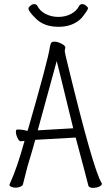

<svg xmlns="http://www.w3.org/2000/svg" viewBox="-20 -908 540 931"><path d="M364 -880Q369 -888 379 -888Q389 -888 398 -880Q407 -872 407 -868Q405 -857 375 -820Q333 -778 264.5 -778Q196 -778 157 -815Q118 -852 118 -867Q118 -872 127 -880Q136 -888 146 -888Q156 -888 161 -880Q173 -855 201 -840.5Q229 -826 263 -826Q297 -826 324.5 -840.5Q352 -855 364 -880ZM347 -241 151 -230Q140 -189 113 -100L91 -13Q89 -7 78.5 -2.5Q68 2 56 2Q44 2 35 -2Q26 -6 26 -12Q26 -15 29 -20Q64 -97 99 -225Q87 -223 81 -223Q75 -223 70 -230Q57 -251 57 -270Q57 -280 65 -280Q90 -280 109 -274H114Q215 -624 222 -681Q225 -696 228.5 -701Q232 -706 245 -706Q258 -706 275.5 -697.5Q293 -689 296 -681Q297 -680 297 -678Q297 -676 295.5 -670.5Q294 -665 294 -659Q294 -653 310 -589Q432 -87 472 -22Q474 -19 474 -17Q474 -9 460.5 -3Q447 3 431 3Q415 3 409 -6Q400 -43 347 -241ZM335 -286Q309 -391 275 -532L255 -612L163 -276Z"/></svg>

Font: Moon Stars Kai T HW Light
Style: Regular
Weight: 300
Designer: GuiWonder
Version: Version 1.101